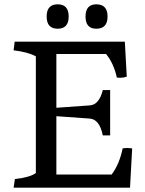

<svg xmlns="http://www.w3.org/2000/svg" viewBox="-20 -869 673 889"><path d="M298 -792.5Q298 -736 247 -736Q196 -736 196 -792.5Q196 -849 247 -849Q298 -849 298 -792.5ZM426 -736Q376 -736 376 -792.5Q376 -849 426 -849Q478 -849 478 -792.5Q478 -736 426 -736ZM567 -514Q552 -509 539 -509Q526 -509 521 -510Q507 -575 471 -619H241V-370L396 -381Q439 -384 456 -452H490V-242H456Q441 -317 395 -320L241 -331V-61H497Q533 -109 548 -182Q562 -184 568 -184Q574 -184 592 -182L582 0H43L49 -40Q120 -48 146 -68V-608Q110 -628 43 -636L48 -676H558Z"/></svg>

Font: Cambo
Style: Regular
Weight: 400
Designer: Carolina Giovagnoli, Andres Torresi
Foundry: Carolina Giovagnoli, Andres Torresi
Version: Version 2.001